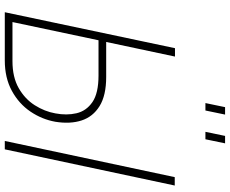

<svg xmlns="http://www.w3.org/2000/svg" viewBox="-99 -860 959 801"><g transform="rotate(90 380.5 -459.5)"><path d="M31 0 181 -710H216L155 -423H301Q378 -423 422.5 -395.5Q467 -368 482.5 -320.5Q498 -273 488 -211Q478 -155 445.5 -107Q413 -59 359 -29.5Q305 0 232 0ZM719 -709H754L603 0H568ZM72 -32H235Q302 -32 347.5 -58Q393 -84 419 -125Q445 -166 453 -211Q462 -258 452.5 -299Q443 -340 406 -365.5Q369 -391 295 -391H148ZM410 -837 427 -919H458L441 -837ZM530 -837 547 -919H578L561 -837Z"/></g></svg>

Font: Raleway ExtraLight
Style: Italic
Weight: 200
Italic angle: -12°
Designer: Matt McInerney, Pablo Impallari, Rodrigo Fuenzalida
Foundry: Matt McInerney, Pablo Impallari, Rodrigo Fuenzalida
Version: Version 4.026